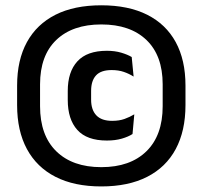

<svg xmlns="http://www.w3.org/2000/svg" viewBox="-20 -672 746 707"><path d="M353 14.5Q253.5 14.5 184.5 -20.8Q115.5 -56 79.2 -123Q43 -190 43 -285V-357Q43 -451 79.2 -517Q115.5 -583 184.5 -617.8Q253.5 -652.5 353 -652.5Q452.5 -652.5 521.8 -617.8Q591 -583 627 -517Q663 -451 663 -357V-285Q663 -190 627 -123Q591 -56 521.8 -20.8Q452.5 14.5 353 14.5ZM373.5 -154.5Q300 -154.5 264.8 -193.5Q229.5 -232.5 229.5 -304V-337Q229.5 -407.5 265 -446.2Q300.5 -485 373.5 -485Q403 -485 426.5 -478Q450 -471 465 -462L472 -390Q455.5 -400.5 436 -407.2Q416.5 -414 391 -414Q351.5 -414 333.5 -394.2Q315.5 -374.5 315.5 -337.5V-305Q315.5 -267.5 334.8 -247.2Q354 -227 393 -227Q419 -227 438.5 -234Q458 -241 474.5 -251L468 -178.5Q452.5 -168.5 428.5 -161.5Q404.5 -154.5 373.5 -154.5ZM353 -56.5Q459.5 -56.5 519.2 -115Q579 -173.5 579 -281V-361.5Q579 -467.5 519.2 -524.8Q459.5 -582 353 -582Q247 -582 187.2 -524.8Q127.5 -467.5 127.5 -361.5V-281Q127.5 -173.5 187.2 -115Q247 -56.5 353 -56.5Z"/></svg>

Font: Anek Malayalam Medium SemiBold
Style: Regular
Weight: 600
Version: Version 1.003